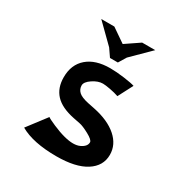

<svg xmlns="http://www.w3.org/2000/svg" viewBox="-255 -1401 1579 1627"><g transform="rotate(30 534.5 -588.0)"><path d="M497 -938 446 -1012 268 -1187H396L531 -1094L668 -1187H796L619 -1012L574 -938ZM519 11Q290 11 162 -63L303 -248Q316 -237 380.5 -209Q445 -181 499 -167Q598 -141 653 -167Q708 -193 708 -234Q708 -257 646 -290.5Q584 -324 551 -330L486 -343Q358 -369 298.5 -433Q239 -497 239 -601Q239 -725 319.5 -794.5Q400 -864 543 -864Q605 -864 682 -853.5Q759 -843 788 -833L713 -689Q676 -702 627.5 -711Q579 -720 555 -720Q508 -720 456.5 -685.5Q405 -651 405 -617Q405 -580 432 -554.5Q459 -529 530 -514L594 -501Q741 -471 824 -398.5Q907 -326 907 -226Q907 -117 807 -53Q707 11 519 11Z"/></g></svg>

Font: OpenDyslexic
Style: Bold
Weight: 800
Designer: Abbie Gonzalez
Version: Version 0.920;hotconv 1.0.109;makeotfexe 2.5.65596